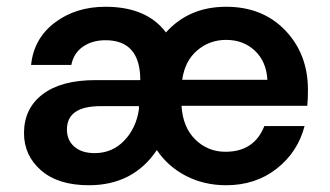

<svg xmlns="http://www.w3.org/2000/svg" viewBox="-20 -536 975 568"><path d="M243 12Q152 12 101.5 -32Q51 -76 51 -142Q51 -215 106 -257Q161 -299 263 -299H395Q395 -417 292 -417Q253 -417 225.5 -398Q198 -379 191 -344H72Q80 -422 142 -469Q204 -516 292 -516Q414 -516 471 -440Q539 -516 649 -516Q757 -516 824 -446Q891 -376 891 -270Q891 -241 889 -223H517Q521 -159 558 -123Q595 -87 647 -87Q732 -87 762 -163H881Q861 -86 798.5 -37Q736 12 649 12Q584 12 530.5 -15.5Q477 -43 444 -92Q374 12 243 12ZM260 -83Q312 -83 347.5 -120Q383 -157 391 -213V-222H278Q178 -222 178 -153Q178 -121 200 -102Q222 -83 260 -83ZM771 -300Q768 -354 734 -386Q700 -418 649 -418Q600 -418 563.5 -387Q527 -356 519 -300Z"/></svg>

Font: AWOL-DM SemiBold
Style: Regular
Weight: 600
Designer: Colophon Foundry, Jonny Pinhorn, Mikhail Sharanda
Foundry: Colophon Foundry
Version: Version 1.000;Glyphs 3.2.3 (3260)